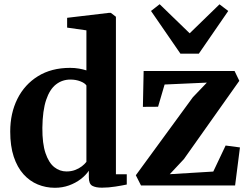

<svg xmlns="http://www.w3.org/2000/svg" viewBox="-20 -880 1180 911"><path d="M240.5 11Q197.5 11 159.2 -4.8Q121 -20.5 91.5 -53.2Q62 -86 45.2 -136.5Q28.5 -187 28.5 -256Q28.5 -342.5 62.5 -410.8Q96.5 -479 160.2 -518.5Q224 -558 312.5 -558Q335 -558 355 -554.5Q375 -551 390 -546V-736L298.5 -749V-795.5L497 -819H506L530 -800.5V-53H581.5V-4.5Q561 0 527.8 5.2Q494.5 10.5 463.5 10.5Q434 10.5 417.8 1.5Q401.5 -7.5 401.5 -39V-70Q387 -48.5 362.8 -30Q338.5 -11.5 307.2 -0.2Q276 11 240.5 11ZM295.5 -66.5Q318 -66.5 336.5 -73.5Q355 -80.5 368.5 -91Q382 -101.5 390 -112V-474.5Q382.5 -486 361.2 -494.2Q340 -502.5 314 -502.5Q275.5 -502.5 245.8 -479.5Q216 -456.5 199 -406Q182 -355.5 181 -273.5Q180.5 -199 196 -153.2Q211.5 -107.5 237.5 -87Q263.5 -66.5 295.5 -66.5ZM961.5 -488 761 -479 730 -373.5 658 -373 661.5 -543H1093L1115.5 -496.5L852.5 -125L785.5 -53.5L992 -66L1050.5 -189.5L1118.5 -180.5L1095.5 0H649L624.5 -48.5L895 -418.5ZM836 -625.5 696.5 -828 737.5 -860 880 -722 1021.5 -859.5 1063 -828 923.5 -625.5Z"/></svg>

Font: Merriweather 48pt
Style: Bold
Weight: 700
Version: Version 2.100